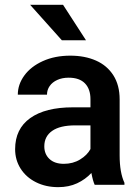

<svg xmlns="http://www.w3.org/2000/svg" viewBox="-20 -770 581 800"><path d="M43 0ZM498.5 -8.3V0H374.5Q366.7 -17.1 360.8 -49.3Q335.9 -22.5 301.3 -6.3Q266.6 9.8 222.7 9.8Q170.9 9.8 129.9 -10.7Q88.9 -31.2 65.9 -67.4Q43 -103.5 43 -148.4Q43 -232.9 105.7 -277.8Q168.5 -322.8 283.7 -322.8H356.9V-356.9Q356.9 -398.9 334 -422.6Q311 -446.3 266.1 -446.3Q239.3 -446.3 218.8 -437Q198.2 -427.7 187 -411.6Q175.8 -395.5 175.8 -375.5H54.2Q54.2 -418 81.3 -455.3Q108.4 -492.7 158.4 -515.4Q208.5 -538.1 272.9 -538.1Q333.5 -538.1 379.9 -517.6Q426.3 -497.1 452.4 -456.1Q478.5 -415 478.5 -356V-123Q478.5 -50.8 498.5 -8.3ZM356.9 -148.9V-247.6H293.5Q230 -247.6 197.3 -224.6Q164.6 -201.7 164.6 -160.2Q164.6 -127.9 186 -107.7Q207.5 -87.4 246.1 -87.4Q284.2 -87.4 313.7 -105.5Q343.3 -123.5 356.9 -148.9ZM237.8 -602.1 105.5 -750H242.7L338.4 -602.1Z"/></svg>

Font: Heebo Medium
Style: Regular
Weight: 500
Designer: Oded Ezer
Foundry: Meir Sadan
Version: Version 2.001; ttfautohint (v1.5.14-ce02) -l 8 -r 50 -G 200 